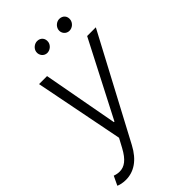

<svg xmlns="http://www.w3.org/2000/svg" viewBox="-287 -820 1114 1114"><g transform="rotate(-45 270.0 -263.0)"><path d="M246.8 -639.2C271.7 -639.2 292.3 -658.7 295.8 -680C300.1 -708.5 282 -730.1 253.6 -730.1C231.9 -730.1 209.2 -712.7 205.6 -689.3C201.7 -663 221.2 -639.2 246.8 -639.2ZM428.6 -639.2C453.5 -639.2 473.7 -658 477.6 -680C482.6 -708.1 463.8 -730.1 435.4 -730.1C413.7 -730.1 391.7 -712.7 387.4 -689.3C382.8 -662.3 403.1 -639.2 428.6 -639.2ZM48.7 204.2C114.7 204.2 172.6 166.9 215.6 85.6L551.1 -545.5H479.8L240.8 -82.4H236.2L150.9 -545.5H85.2L193.2 2.8L163.4 58.2C130 120 96.6 144.9 56.5 144.5C43.7 144.5 30.2 142 16 136.7L-10.7 192.8C1.1 198.5 23.4 204.2 48.7 204.2Z"/></g></svg>

Font: TID UI Light
Style: Italic
Weight: 300
Italic angle: -9.39999°
Designer: The TID Project Authors
Foundry: Bakken & Bæck
Version: Version 1.001;hotconv 1.0.109;makeotfexe 2.5.65596